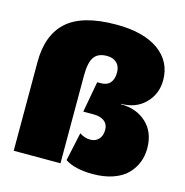

<svg xmlns="http://www.w3.org/2000/svg" viewBox="-106 -804 877 912"><g transform="rotate(15 333.0 -347.5)"><path d="M473.1 -345.2Q550.8 -345.2 599.9 -299.3Q648.9 -253.4 648.9 -174.8Q648.9 -137.2 636 -104.7Q623 -72.3 597.2 -46.1Q571.3 -20 528.1 -5.1Q484.9 9.8 429.2 9.8Q341.8 9.8 293 -22L323.2 -162.1Q348.1 -145 376 -145Q401.4 -145 417.2 -161.9Q433.1 -178.7 433.1 -208Q433.1 -235.4 414.1 -250.2Q395 -265.1 361.8 -265.1H310.1L337.9 -417H355Q386.2 -417 401.6 -435.1Q417 -453.1 417 -485.8Q417 -515.6 399.4 -532.7Q381.8 -549.8 351.1 -549.8Q307.1 -549.8 288.1 -522.7Q269 -495.6 269 -431.2V0H39.1V-437Q39.1 -570.3 114.7 -637.7Q190.4 -705.1 356 -705.1Q490.2 -705.1 564.2 -651.9Q638.2 -598.6 638.2 -506.8Q638.2 -439.9 592.8 -393.6Q547.4 -347.2 473.1 -347.2Z"/></g></svg>

Font: Work Sans Black
Style: Regular
Weight: 900
Designer: Wei Huang
Foundry: Wei Huang
Version: Version 2.012